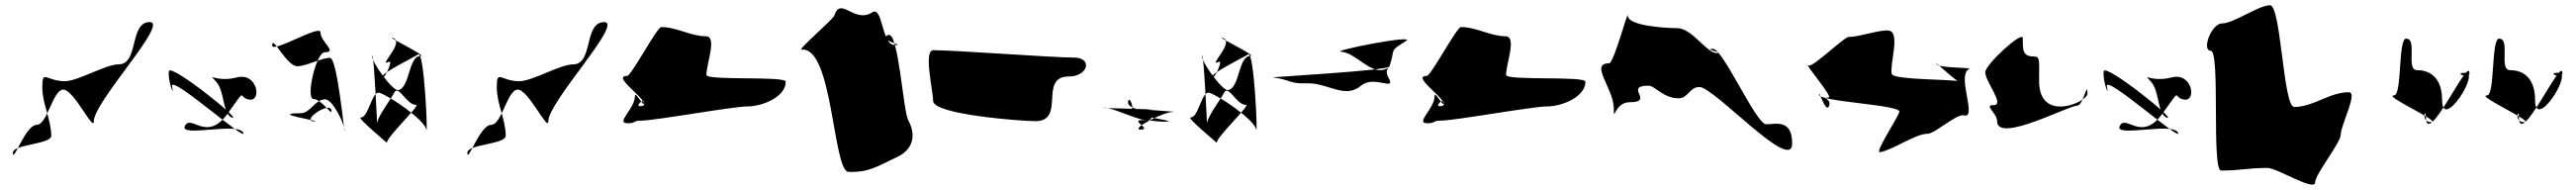

<svg xmlns="http://www.w3.org/2000/svg" viewBox="-20 -723 9805 723"><path d="M141 -390C141 -328 175 -268 175 -206C175 -174 29 -174 29 -142C29 -98 76 -248 120 -248C160 -248 181 -382 221 -382C261 -382 337 -220 337 -261C337 -336 625 -639 550 -639C471 -639 510 -478 431 -478C382 -478 276 -414 227 -414C155 -414 141 -462 141 -390Z M802 -413C837 -376 826 -287 864 -275C904 -263 629 -483 623 -452C617 -420 646 -343 635 -394C624 -445 925 -176 906 -218C886 -260 660 -198 684 -244C708 -290 766 -180 846 -290C925 -399 882 -350 930 -344C978 -338 959 -450 880 -428C800 -408 768 -450 802 -413Z M1174 -346C1142 -346 1183 -524 1216 -524C1267 -524 1200 -563 1200 -600C1200 -632 1016 -519 1016 -550C1016 -593 1070 -471 1112 -471C1146 -471 1204 -503 1236 -503C1265 -503 1292 -196 1292 -224C1292 -252 1246 -345 1218 -345C1178 -345 1163 -292 1123 -292C998 -292 1214 -261 1177 -261C1120 -261 1242 -344 1242 -300C1242 -283 1204 -346 1174 -346Z M1481 -371C1470 -348 1412 -274 1415 -248C1418 -222 1402 -536 1397 -510C1393 -489 1473 -378 1495 -380C1541 -387 1534 -511 1581 -510C1607 -510 1447 -586 1474 -579C1526 -565 1413 -464 1461 -488C1478 -496 1441 -414 1435 -430C1430 -444 1561 -508 1572 -516C1595 -532 1609 -203 1603 -230C1595 -268 1463 -358 1424 -370C1395 -378 1383 -274 1353 -276C1334 -278 1469 -167 1454 -178C1439 -190 1583 -324 1564 -324C1529 -322 1497 -402 1481 -371Z M1871 -390C1871 -328 1905 -268 1905 -206C1905 -174 1759 -174 1759 -142C1759 -98 1806 -248 1850 -248C1890 -248 1911 -382 1951 -382C1991 -382 2067 -220 2067 -261C2067 -336 2355 -639 2280 -639C2201 -639 2240 -478 2161 -478C2112 -478 2006 -414 1957 -414C1885 -414 1871 -462 1871 -390Z M2432 -332C2432 -310 2397 -380 2397 -358C2397 -308 2320 -254 2370 -254C2401 -254 2389 -264 2419 -264C2475 -264 2769 -318 2825 -318C2883 -318 2971 -355 2971 -412C2971 -435 2669 -415 2669 -438C2669 -481 2711 -585 2667 -585C2609 -585 2557 -620 2497 -620C2481 -620 2383 -434 2367 -434C2297 -434 2487 -319 2416 -319C2397 -319 2432 -352 2432 -332Z M3031 -534C3151 -548 3150 -71 3210 -69C3290 -66 3324 -93 3392 -124C3454 -152 3470 -206 3437 -266C3418 -301 3400 -602 3362 -590C3310 -572 3438 -548 3384 -552C3335 -554 3341 -702 3300 -676C3232 -632 3180 -739 3156 -664C3150 -648 3014 -532 3031 -534Z M3921 -262C4039 -262 3931 -432 4049 -432C4122 -432 4141 -504 4067 -504C3985 -504 3616 -532 3533 -532C3494 -532 3532 -378 3532 -339C3532 -287 3869 -262 3921 -262Z M4356 -306C4428 -306 4114 -313 4186 -313C4225 -313 4362 -238 4362 -276C4362 -306 4274 -303 4274 -333C4274 -370 4310 -298 4274 -298C4199 -298 4490 -260 4416 -260C4374 -260 4367 -266 4326 -266C4282 -266 4366 -230 4322 -230C4280 -230 4408 -297 4444 -297C4482 -297 4318 -306 4356 -306Z M4640 -371C4629 -348 4571 -274 4574 -248C4577 -222 4561 -536 4556 -510C4552 -489 4632 -378 4654 -380C4700 -387 4693 -511 4740 -510C4766 -510 4606 -586 4633 -579C4685 -565 4572 -464 4620 -488C4637 -496 4600 -414 4594 -430C4589 -444 4720 -508 4731 -516C4754 -532 4768 -203 4762 -230C4754 -268 4622 -358 4583 -370C4554 -378 4542 -274 4512 -276C4493 -278 4628 -167 4613 -178C4598 -190 4742 -324 4723 -324C4688 -322 4656 -402 4640 -371Z M4826 -428C4885 -422 4891 -403 4951 -406C5034 -410 5098 -344 5161 -397C5213 -440 5298 -370 5264 -430C5245 -466 5286 -471 5248 -458C5196 -442 5140 -522 5086 -526C5038 -528 5374 -594 5332 -567C5265 -524 5294 -545 5269 -470C5264 -454 4808 -430 4826 -428Z M5476 -332C5476 -310 5441 -380 5441 -358C5441 -308 5364 -254 5414 -254C5445 -254 5433 -264 5463 -264C5519 -264 5813 -318 5869 -318C5927 -318 6015 -355 6015 -412C6015 -435 5713 -415 5713 -438C5713 -481 5755 -585 5711 -585C5653 -585 5601 -620 5541 -620C5525 -620 5427 -434 5411 -434C5341 -434 5531 -319 5460 -319C5441 -319 5476 -352 5476 -332Z M6123 -310C6123 -252 6125 -334 6183 -334C6281 -334 6158 -397 6256 -397C6279 -397 6312 -349 6369 -349C6407 -349 6411 -392 6449 -392C6505 -392 6802 -62 6802 -177C6802 -272 6737 -250 6703 -250C6665 -250 6539 -537 6501 -537C6458 -537 6549 -521 6515 -521C6475 -521 6422 -616 6363 -616C6323 -616 6176 -624 6176 -664C6176 -683 6123 -482 6105 -482C6029 -482 6123 -386 6123 -310Z M6941 -317C6929 -294 6901 -388 6905 -362C6907 -336 7215 -324 7210 -298C7206 -277 7115 -142 7136 -144C7183 -151 7271 -214 7317 -214C7344 -213 7429 -292 7456 -284C7508 -270 7427 -436 7475 -460C7491 -468 7357 -462 7351 -480C7345 -492 7437 -400 7449 -408C7471 -424 7186 -415 7181 -442C7173 -480 7213 -594 7173 -606C7145 -614 7049 -580 7019 -583C7000 -584 6878 -462 6863 -474C6847 -484 6959 -352 6941 -352C6907 -350 6957 -348 6941 -317Z M7582 -262C7582 -176 7853 -321 7887 -321C7910 -321 7926 -419 7926 -367C7926 -334 7742 -254 7742 -414C7742 -496 7746 -508 7722 -508C7678 -508 7680 -534 7680 -578C7680 -608 7537 -478 7537 -448C7537 -412 7613 -323 7569 -323C7529 -323 7582 -294 7582 -262Z M8167 -413C8202 -376 8191 -287 8229 -275C8269 -263 7994 -483 7988 -452C7982 -420 8011 -343 8000 -394C7989 -445 8290 -176 8271 -218C8251 -260 8025 -198 8049 -244C8073 -290 8131 -180 8211 -290C8290 -399 8247 -350 8295 -344C8343 -338 8324 -450 8245 -428C8165 -408 8133 -450 8167 -413Z M8395 -530C8433 -530 8397 -74 8435 -74C8507 -74 8539 -84 8611 -84C8649 -84 8793 9 8793 -30C8793 -60 8890 -180 8890 -210C8890 -247 8957 -372 8921 -372C8846 -372 8787 -316 8713 -316C8671 -316 8663 -703 8621 -703C8577 -703 8483 -634 8439 -634C8397 -634 8360 -530 8395 -530Z M9214 -282C9214 -146 9380 -516 9380 -444C9380 -422 9314 -446 9366 -446C9420 -446 9276 -223 9276 -342C9276 -424 9233 -456 9181 -456C9136 -456 9184 -576 9139 -576C9108 -576 9124 -360 9093 -360C9048 -360 9278 -258 9234 -258C9194 -258 9214 -314 9214 -282Z M9568 -282C9568 -146 9734 -516 9734 -444C9734 -422 9668 -446 9720 -446C9774 -446 9630 -223 9630 -342C9630 -424 9587 -456 9535 -456C9490 -456 9538 -576 9493 -576C9462 -576 9478 -360 9447 -360C9402 -360 9632 -258 9588 -258C9548 -258 9568 -314 9568 -282Z"/></svg>

Font: CiSf CamouflageKit II
Style: Regular
Weight: 400
Version: Version 1